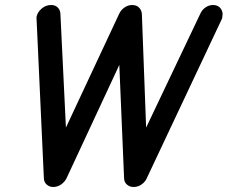

<svg xmlns="http://www.w3.org/2000/svg" viewBox="-20 -746 908 766"><path d="M126 -668Q125 -674 126 -680Q130 -698 146.5 -712Q163 -726 184 -726Q200 -726 210 -716.5Q220 -707 221 -691L243 -237L455 -690Q462 -706 476.5 -716Q491 -726 507 -726Q525 -726 535 -715.5Q545 -705 546 -690L563 -237L779 -691Q786 -707 800 -716.5Q814 -726 830 -726Q850 -726 860.5 -712Q871 -698 867 -680Q867 -676 866.5 -673.5Q866 -671 864 -668L567 -38Q561 -22 546 -11Q531 0 513 0Q497 0 486 -10Q475 -20 475 -36L456 -487L246 -36Q239 -21 224.5 -10.5Q210 0 192 0Q177 0 166 -10Q155 -20 155 -36Z"/></svg>

Font: VDS
Style: Italic
Weight: 400
Designer: artmaker
Foundry: artmaker
Version: Version 1.000 2009 initial release